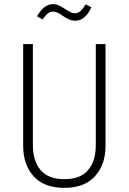

<svg xmlns="http://www.w3.org/2000/svg" viewBox="-20 -897 622 928"><path d="M490 -192Q490 -101 439 -45Q388 11 291 11Q193 11 142.5 -45Q92 -101 92 -192V-684H139V-196Q139 -118 176.5 -74.5Q214 -31 291 -31Q369 -31 406 -75Q443 -119 443 -196V-684H490ZM281 -822Q267 -832 257 -836.5Q247 -841 238 -841Q223 -841 211 -832Q199 -823 186 -803L159 -818Q192 -877 237 -877Q251 -877 264 -871Q277 -865 294 -854Q311 -843 321.5 -838Q332 -833 343 -833Q357 -833 368.5 -843Q380 -853 394 -876L422 -862Q392 -797 344 -797Q327 -797 313 -803.5Q299 -810 281 -822Z"/></svg>

Font: Fira Sans Condensed ExtraLight
Style: Regular
Weight: 275
Width: 3
Designer: Carrois Corporate & Edenspiekermann AG
Foundry: Carrois Corporate GbR & Edenspiekermann AG
Version: Version 4.203